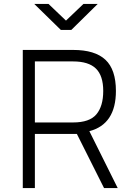

<svg xmlns="http://www.w3.org/2000/svg" viewBox="-20 -949 665 969"><path d="M505 0 368 -273H156V0H95V-697H349Q459 -697 512 -647.5Q565 -598 565 -490Q565 -322 431 -287L574 0ZM349 -639H156V-331H349Q432 -331 466.5 -372Q501 -413 501 -490Q501 -567 464 -603Q427 -639 349 -639ZM473 -929 340 -798H287L153 -929H225L313 -845L401 -929Z"/></svg>

Font: TitilliumText22L Lt
Style: Thin
Weight: 300
Designer: Campivisivi
Foundry: Campivisivi
Version: 1.000